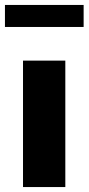

<svg xmlns="http://www.w3.org/2000/svg" viewBox="-35 -756 358 776"><path d="M229 -511V0H58V-511ZM303 -736V-647H-15V-736Z"/></svg>

Font: Chivo ExtraBold
Style: Regular
Weight: 800
Designer: Hector Gatti
Foundry: Omnibus-Type
Version: Version 1.007